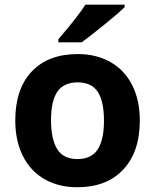

<svg xmlns="http://www.w3.org/2000/svg" viewBox="-20 -786 659 816"><path d="M574.2 -273.9Q574.2 -140.6 503.9 -65.4Q433.6 9.8 308.1 9.8Q229.5 9.8 169.4 -24.4Q109.4 -58.6 77.1 -123.5Q44.9 -188 44.9 -273.9Q44.9 -407.7 114.7 -481.9Q184.6 -556.2 311 -556.2Q389.6 -556.2 449.7 -522Q509.8 -487.8 542 -423.8Q574.2 -359.9 574.2 -273.9ZM196.8 -274.4Q197.3 -193.4 223.6 -151.4Q250 -109.9 309.6 -109.9Q369.1 -110.4 395.5 -151.4Q421.9 -192.4 421.9 -273.4Q421.9 -354.5 395.5 -395.5Q369.1 -436 309.6 -436Q250 -435.5 223.1 -395.5Q196.8 -355.5 196.8 -274.4ZM228 -606V-619.1Q312 -716.8 342.8 -766.1H509.8V-755.9Q484.4 -730.5 422.9 -680.7Q361.3 -630.9 327.1 -606Z"/></svg>

Font: OpenSans-Bold
Style: Bold
Weight: 700
Foundry: Ascender Corporation
Version: Version 1.10